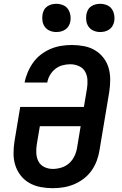

<svg xmlns="http://www.w3.org/2000/svg" viewBox="-20 -979 640 1007"><path d="M257 8Q224 8 192.5 2Q161 -4 134.5 -19Q108 -34 89 -58Q70 -82 60.5 -111.5Q51 -141 51 -173.5Q51 -206 56 -238L86 -418H420L436 -513Q440 -537 438.5 -561Q437 -585 426 -604Q415 -623 393.5 -632.5Q372 -642 348 -642Q328 -642 307.5 -636.5Q287 -631 270 -617.5Q253 -604 242 -585Q231 -566 228 -546H109Q114 -573 125.5 -600Q137 -627 154 -651Q171 -675 195.5 -693.5Q220 -712 246.5 -723Q273 -734 301 -738.5Q329 -743 357 -743Q389 -743 420.5 -737Q452 -731 478 -715.5Q504 -700 522.5 -676Q541 -652 549.5 -623Q558 -594 558 -561.5Q558 -529 553 -497L502 -192Q498 -165 488 -137.5Q478 -110 461 -85.5Q444 -61 420 -42.5Q396 -24 368.5 -12.5Q341 -1 312.5 3.5Q284 8 257 8ZM257 -93Q280 -93 303.5 -100.5Q327 -108 344.5 -124.5Q362 -141 372 -163.5Q382 -186 385 -209L403 -317H189L173 -222Q169 -198 170.5 -174.5Q172 -151 182 -132Q192 -113 212.5 -103Q233 -93 257 -93ZM505 -811Q488 -811 472 -817.5Q456 -824 446 -837Q436 -850 433 -867.5Q430 -885 433 -903Q435 -915 441 -926.5Q447 -938 458 -945.5Q469 -953 481 -956Q493 -959 506 -959Q523 -959 539.5 -952.5Q556 -946 565.5 -933Q575 -920 578.5 -902.5Q582 -885 579 -867Q577 -855 570.5 -843.5Q564 -832 553 -824.5Q542 -817 530 -814Q518 -811 505 -811ZM275 -811Q258 -811 242 -817.5Q226 -824 216 -837Q206 -850 203 -867.5Q200 -885 203 -903Q205 -915 211 -926.5Q217 -938 228 -945.5Q239 -953 251 -956Q263 -959 276 -959Q293 -959 309.5 -952.5Q326 -946 335.5 -933Q345 -920 348.5 -902.5Q352 -885 349 -867Q347 -855 340.5 -843.5Q334 -832 323 -824.5Q312 -817 300 -814Q288 -811 275 -811Z"/></svg>

Font: Iosevka Extended
Style: Bold Italic
Weight: 700
Width: 7
Italic angle: -9°
Monospace: yes
Designer: Belleve Invis
Foundry: Belleve Invis
Version: Version 32.5.0; ttfautohint (v1.8.4)